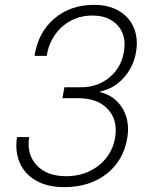

<svg xmlns="http://www.w3.org/2000/svg" viewBox="-20 -760 640 790"><path d="M244 10Q177 10 130 -16Q83 -42 62 -88.5Q41 -135 50 -196H100Q89 -125 131 -80Q173 -35 252 -35Q305 -35 348 -55.5Q391 -76 419 -112.5Q447 -149 454 -196Q465 -267 423 -311.5Q381 -356 302 -356H237L245 -401H314Q382 -401 431 -442Q480 -483 490 -549Q501 -614 464.5 -655Q428 -696 360 -696Q312 -696 272 -675Q232 -654 206 -616.5Q180 -579 172 -530H122Q137 -627 203.5 -683.5Q270 -740 367 -740Q427 -740 469 -715.5Q511 -691 530 -647.5Q549 -604 540 -547Q530 -486 489.5 -440.5Q449 -395 393 -384L392 -381Q453 -366 484 -314Q515 -262 504 -194Q489 -100 419 -45Q349 10 244 10Z"/></svg>

Font: JetBrains Mono Thin
Style: Italic
Weight: 100
Italic angle: -9°
Monospace: yes
Designer: Philipp Nurullin, Konstantin Bulenkov
Foundry: JetBrains
Version: Version 2.305; ttfautohint (v1.8.4.7-5d5b)